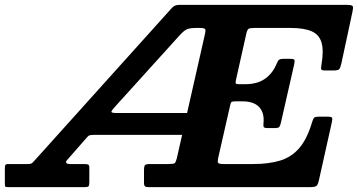

<svg xmlns="http://www.w3.org/2000/svg" viewBox="-70 -770 1472 790"><path d="M735 -655 694 -750H669Q656.5 -750 649 -746.2Q641.5 -742.5 636 -736L74.5 -112Q68 -104.5 63 -99.8Q58 -95 44 -95H-35Q-46 -95 -48 -91Q-50 -87 -50 -76V-17Q-50 -6 -48.8 -3Q-47.5 0 -36 0H277.5Q290.5 0 294 -3.2Q297.5 -6.5 297.5 -19V-81Q297.5 -90 293.2 -92.5Q289 -95 280.5 -95H220.5Q205 -95 202.5 -100Q200 -105 206.5 -112L288 -205Q293.5 -212 299.8 -213.5Q306 -215 318.5 -215H710.5L718 -305H409Q385.5 -305 388.8 -312Q392 -319 401.5 -329L668.5 -624Q680 -636.5 688.2 -643Q696.5 -649.5 707 -652.2Q717.5 -655 735 -655ZM877 -336.5Q879 -347 882 -350Q885 -353 897.5 -353H927.5Q974 -353 995.8 -330Q1017.5 -307 1014.5 -267.5Q1013.5 -256.5 1014.2 -249.8Q1015 -243 1030.5 -243H1059Q1076 -243 1079.5 -248Q1083 -253 1086 -266L1140.5 -505.5Q1143.5 -519.5 1141.2 -523.8Q1139 -528 1121.5 -528H1097.5Q1078 -528 1074.2 -519.8Q1070.5 -511.5 1064.5 -499.5Q1048 -464 1017.2 -443.8Q986.5 -423.5 937.5 -423.5H915Q903.5 -423.5 900.8 -426.2Q898 -429 900.5 -439.5L943.5 -631.5Q947 -647 952.2 -651Q957.5 -655 976.5 -655H1125Q1180.5 -655 1211.8 -641.5Q1243 -628 1252.8 -595.5Q1262.5 -563 1253 -506Q1251 -494.5 1251 -487.2Q1251 -480 1267.5 -480H1301Q1322.5 -480 1326.5 -486Q1330.5 -492 1334.5 -508.5L1380 -720.5Q1384 -738 1381.5 -744Q1379 -750 1356 -750H683Q672.5 -750 667 -747.5Q661.5 -745 661.5 -733.5V-677.5Q661.5 -662.5 666.2 -658.8Q671 -655 685.5 -655H751.5Q771 -655 774 -650.2Q777 -645.5 773.5 -630.5L657.5 -118.5Q653.5 -102.5 648.8 -98.8Q644 -95 623.5 -95H548.5Q531 -95 526.8 -90.8Q522.5 -86.5 522.5 -68.5V-18.5Q522.5 -6 527 -3Q531.5 0 543 0H1204Q1226 0 1232 -5Q1238 -10 1242 -27.5L1295.5 -267.5Q1298.5 -281 1296.2 -285.5Q1294 -290 1276 -290H1244Q1225.5 -290 1221.8 -285Q1218 -280 1214 -267Q1193.5 -198 1161.5 -160.8Q1129.5 -123.5 1082.5 -109.2Q1035.5 -95 970.5 -95H851.5Q830 -95 827.2 -100.2Q824.5 -105.5 828 -121.5Z"/></svg>

Font: Besley
Style: Bold Italic
Weight: 700
Italic angle: -13°
Designer: Owen Earl
Foundry: indestructible type*
Version: Version 2.001